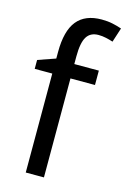

<svg xmlns="http://www.w3.org/2000/svg" viewBox="-118 -914 581 877"><g transform="rotate(15 173.0 -475.5)"><path d="M298 -561H182V-93H96V-561H13V-603L96 -632V-663Q96 -763 134.5 -810.5Q173 -858 251 -858Q279 -858 302.5 -853Q326 -848 346 -841L324 -773Q309 -778 291 -782Q273 -786 255 -786Q217 -786 199.5 -758Q182 -730 182 -665V-629H298Z"/></g></svg>

Font: Noto Sans Kannada UI SemiCondensed
Style: Regular
Weight: 400
Width: 4
Designer: Jelle Bosma - Monotype Design Team
Foundry: Monotype Imaging Inc.
Version: Version 2.005; ttfautohint (v1.8.4.7-5d5b)